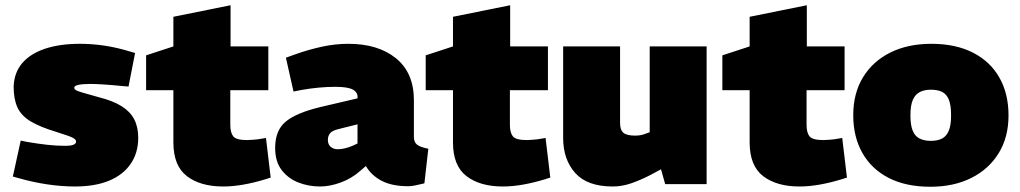

<svg xmlns="http://www.w3.org/2000/svg" viewBox="-20 -702 3890 732"><path d="M266 9Q215 9 161 1Q107 -7 54 -22L29 -29L59 -166L83 -161Q124 -154 160 -150Q196 -146 230 -146Q249 -146 259.5 -150Q270 -154 270 -162Q270 -168 263.5 -173Q257 -178 240.5 -184Q224 -190 195 -199Q132 -218 96.5 -239.5Q61 -261 46.5 -292.5Q32 -324 32 -372Q34 -425 64.5 -461Q95 -497 151 -516Q207 -535 285 -535Q331 -535 378.5 -528Q426 -521 481 -504L495 -500L470 -372L446 -374Q406 -378 375 -380Q344 -382 324 -382Q296 -382 279.5 -378.5Q263 -375 263 -368Q263 -363 268.5 -359Q274 -355 294.5 -349Q315 -343 358 -331Q410 -318 443 -297.5Q476 -277 491.5 -247.5Q507 -218 507 -177Q507 -119 478 -77Q449 -35 395.5 -13Q342 9 266 9Z M831 9Q744 9 692.5 -30.5Q641 -70 641 -159V-358H537V-491L641 -525V-638L859 -682V-525H1003V-358H858V-226Q858 -197 869 -182.5Q880 -168 922 -168Q932 -168 942.5 -169Q953 -170 964 -171L994 -176L1012 -25L990 -18Q947 -5 907 2Q867 9 831 9Z M1200 9Q1157 9 1118 -6Q1079 -21 1054 -53.5Q1029 -86 1029 -138Q1029 -205 1069.5 -238.5Q1110 -272 1202 -294L1343 -327V-329Q1345 -349 1326 -360Q1307 -371 1259 -371Q1228 -371 1195.5 -368Q1163 -365 1129 -359L1099 -353L1070 -482L1109 -496Q1157 -513 1207.5 -524Q1258 -535 1308 -535Q1422 -535 1490 -479.5Q1558 -424 1558 -320V-180Q1558 -160 1570 -150.5Q1582 -141 1613 -135L1598 -3Q1582 1 1565 4.5Q1548 8 1537 8Q1474 8 1434.5 -13Q1395 -34 1375 -69L1354 -51Q1320 -21 1278.5 -6Q1237 9 1200 9ZM1268 -133Q1280 -133 1295 -136.5Q1310 -140 1326 -147L1343 -155V-228L1271 -210Q1246 -204 1238 -193.5Q1230 -183 1230 -169Q1230 -151 1241 -142Q1252 -133 1268 -133Z M1897 9Q1810 9 1758.5 -30.5Q1707 -70 1707 -159V-358H1603V-491L1707 -525V-638L1925 -682V-525H2069V-358H1924V-226Q1924 -197 1935 -182.5Q1946 -168 1988 -168Q1998 -168 2008.5 -169Q2019 -170 2030 -171L2060 -176L2078 -25L2056 -18Q2013 -5 1973 2Q1933 9 1897 9Z M2316 9Q2219 9 2173 -42.5Q2127 -94 2127 -176V-525H2344V-234Q2344 -206 2357 -195.5Q2370 -185 2401 -185Q2412 -185 2421 -186.5Q2430 -188 2438 -191L2457 -198V-525H2674V0H2516L2488 -100L2527 -71L2458 -34Q2421 -15 2386 -3Q2351 9 2316 9Z M3028 9Q2941 9 2889.5 -30.5Q2838 -70 2838 -159V-358H2734V-491L2838 -525V-638L3056 -682V-525H3200V-358H3055V-226Q3055 -197 3066 -182.5Q3077 -168 3119 -168Q3129 -168 3139.5 -169Q3150 -170 3161 -171L3191 -176L3209 -25L3187 -18Q3144 -5 3104 2Q3064 9 3028 9Z M3527 10Q3434 10 3368.5 -23.5Q3303 -57 3268 -118.5Q3233 -180 3233 -263Q3233 -346 3270 -407Q3307 -468 3374 -501.5Q3441 -535 3531 -535Q3623 -535 3689 -501.5Q3755 -468 3790 -406.5Q3825 -345 3825 -262Q3825 -179 3787.5 -118Q3750 -57 3683 -23.5Q3616 10 3527 10ZM3529 -165Q3554 -165 3571 -173.5Q3588 -182 3597 -203Q3606 -224 3606 -262Q3606 -301 3597.5 -322Q3589 -343 3572 -351.5Q3555 -360 3529 -360Q3505 -360 3487.5 -351.5Q3470 -343 3460.5 -322Q3451 -301 3451 -262Q3451 -224 3460 -203Q3469 -182 3486.5 -173.5Q3504 -165 3529 -165Z"/></svg>

Font: REM Black
Style: Regular
Weight: 900
Designer: Octavio Pardo
Foundry: Ashler Design
Version: Version 1.005;gftools[0.9.28]